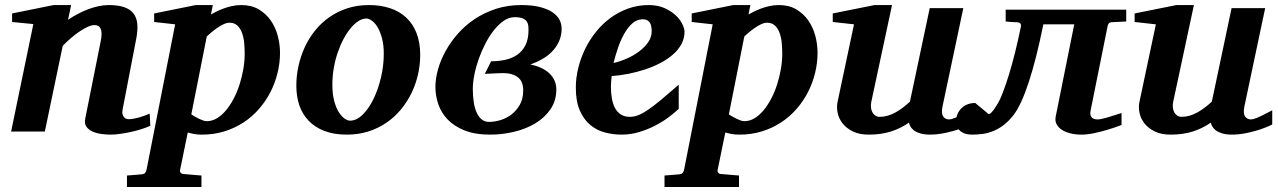

<svg xmlns="http://www.w3.org/2000/svg" viewBox="-20 -520 5052 759"><path d="M574.2 -22.9Q561 -16.6 541.5 -10.3Q522 -3.9 500.2 1Q478.5 5.9 456.8 9Q435.1 12.2 418 12.2Q401.4 12.2 382.1 9.8Q362.8 7.3 346.9 0.5Q331.1 -6.3 322 -18.6Q313 -30.8 316.9 -50.8L377.9 -356Q381.8 -374 381.6 -386.5Q381.3 -398.9 377.7 -406.7Q374 -414.6 367.9 -417.7Q361.8 -420.9 354 -420.9Q342.3 -420.9 327.1 -414.1Q312 -407.2 295.2 -396Q278.3 -384.8 261 -369.9Q243.7 -355 228 -338.9L157.2 0H23.9L111.8 -424.8L27.8 -433.1V-466.8L191.9 -500H261.2L249 -441.9Q267.1 -454.1 287.4 -464.8Q307.6 -475.6 328.4 -483.4Q349.1 -491.2 369.9 -495.6Q390.6 -500 410.2 -500Q447.3 -500 471.4 -491.5Q495.6 -482.9 508.1 -466.3Q520.5 -449.7 522.7 -425.3Q524.9 -400.9 519 -369.1L464.8 -87.9Q462.4 -75.7 464.6 -68.1Q466.8 -60.5 470.9 -56.2Q475.1 -51.8 480 -50.3Q484.9 -48.8 488.8 -48.8Q504.4 -48.8 526.9 -54.9Q549.3 -61 571.8 -70.8Z M947.3 -307.1Q947.3 -328.1 945.3 -349.9Q943.4 -371.6 937 -389.4Q930.7 -407.2 918.7 -418.7Q906.7 -430.2 887.2 -430.2Q876.5 -430.2 864 -424.3Q851.6 -418.5 839.1 -409.9Q826.7 -401.4 815.7 -392.1Q804.7 -382.8 797.4 -376L736.3 -67.9Q742.2 -64 750 -59.3Q757.8 -54.7 766.1 -50.8Q774.4 -46.9 782.5 -43.9Q790.5 -41 797.4 -41Q818.4 -41 837.6 -52.5Q856.9 -64 873.5 -84Q890.1 -104 903.8 -130.1Q917.5 -156.2 927 -186Q936.5 -215.8 941.9 -246.8Q947.3 -277.8 947.3 -307.1ZM1086.9 -311Q1086.9 -271 1077.1 -231.4Q1067.4 -191.9 1049.1 -156Q1030.8 -120.1 1003.9 -89.4Q977.1 -58.6 942.9 -36.1Q908.7 -13.7 867.2 -0.7Q825.7 12.2 778.3 12.2Q759.8 12.2 745.8 9.5Q731.9 6.8 722.2 3.9L691.9 151.9Q690.4 158.7 694.6 163.3Q698.7 168 707 168Q713.9 168.5 724.1 169.4Q732.9 170.4 745.8 171.4Q758.8 172.4 776.4 173.8V219.2H481.9V173.8Q489.7 172.9 500.2 172.4Q510.7 171.9 520 170.9Q530.8 169.9 542 168.9Q549.8 168 553.7 163.3Q557.6 158.7 559.1 151.9L672.4 -423.8L589.4 -433.1V-466.8L753.9 -500H821.3L814 -462.9Q821.8 -467.3 834.2 -473.6Q846.7 -480 862.3 -485.8Q877.9 -491.7 896 -495.8Q914.1 -500 934.1 -500Q973.6 -500 1002.4 -483.2Q1031.2 -466.3 1050 -439.5Q1068.8 -412.6 1077.9 -378.9Q1086.9 -345.2 1086.9 -311Z M1497.1 -307.1Q1497.1 -343.8 1489.7 -370.1Q1482.4 -396.5 1471.9 -413.6Q1461.4 -430.7 1449.5 -438.7Q1437.5 -446.8 1428.2 -446.8Q1413.1 -446.8 1397.2 -436.8Q1381.3 -426.8 1366.5 -408.9Q1351.6 -391.1 1338.4 -366.5Q1325.2 -341.8 1315.2 -312.7Q1305.2 -283.7 1299.6 -251.2Q1293.9 -218.8 1293.9 -185.1Q1293.9 -146.5 1301.5 -119.4Q1309.1 -92.3 1320.1 -75.4Q1331.1 -58.6 1342.8 -50.8Q1354.5 -43 1363.3 -43Q1389.6 -43 1413.8 -66.9Q1438 -90.8 1456.5 -128.9Q1475.1 -167 1486.1 -213.9Q1497.1 -260.7 1497.1 -307.1ZM1641.1 -303.2Q1641.1 -263.7 1632.3 -225.1Q1623.5 -186.5 1606.4 -151.6Q1589.4 -116.7 1564.5 -86.7Q1539.6 -56.6 1507.3 -34.7Q1475.1 -12.7 1435.8 -0.2Q1396.5 12.2 1351.1 12.2Q1299.8 12.2 1262.2 -2.4Q1224.6 -17.1 1200 -42.7Q1175.3 -68.4 1163.3 -103.8Q1151.4 -139.2 1151.4 -181.2Q1151.4 -220.2 1159.9 -259Q1168.5 -297.9 1184.8 -333.5Q1201.2 -369.1 1225.6 -399.4Q1250 -429.7 1282 -452.1Q1314 -474.6 1353.3 -487.3Q1392.6 -500 1439 -500Q1484.9 -500 1522.2 -487.5Q1559.6 -475.1 1585.9 -450.4Q1612.3 -425.8 1626.7 -388.9Q1641.1 -352.1 1641.1 -303.2Z M2069.3 -401.9Q2069.3 -411.1 2068.1 -420.2Q2066.9 -429.2 2061.5 -436.3Q2056.2 -443.4 2045.2 -447.8Q2034.2 -452.1 2014.2 -452.1Q1992.7 -452.1 1972.4 -438.5Q1952.1 -424.8 1933.6 -401.9Q1915 -378.9 1899.7 -349.4Q1884.3 -319.8 1873 -288.6Q1861.8 -257.3 1855.5 -226.1Q1849.1 -194.8 1849.1 -168.9Q1849.1 -140.1 1852.8 -116.2Q1856.4 -92.3 1864.3 -75Q1872.1 -57.6 1884.3 -47.9Q1896.5 -38.1 1913.6 -38.1Q1934.6 -38.1 1958.3 -45.2Q1981.9 -52.2 2002 -67.6Q2022 -83 2035.2 -106.4Q2048.3 -129.9 2048.3 -163.1Q2048.3 -198.2 2027.1 -214.6Q2005.9 -231 1969.2 -231Q1964.8 -231 1956.8 -230.7Q1948.7 -230.5 1939 -230Q1929.2 -229.5 1918 -229Q1906.7 -228.5 1896.5 -228L1921.4 -277.8Q1951.2 -277.8 1978 -283.7Q2004.9 -289.6 2025.1 -303.7Q2045.4 -317.9 2057.4 -341.8Q2069.3 -365.7 2069.3 -401.9ZM2200.2 -407.2Q2200.2 -379.4 2189.9 -356.7Q2179.7 -334 2162.6 -316.4Q2145.5 -298.8 2123 -286.1Q2100.6 -273.4 2076.2 -265.1Q2098.6 -260.7 2117.7 -252.2Q2136.7 -243.7 2150.4 -231.2Q2164.1 -218.8 2171.6 -202.6Q2179.2 -186.5 2179.2 -167Q2179.2 -121.6 2156 -87.9Q2132.8 -54.2 2095.5 -32Q2058.1 -9.8 2011.5 1.2Q1964.8 12.2 1918.5 12.2Q1857.4 12.2 1815.9 -4.6Q1774.4 -21.5 1749 -48.3Q1723.6 -75.2 1712.4 -108.9Q1701.2 -142.6 1701.2 -175.8Q1701.2 -208.5 1711.4 -245.4Q1721.7 -282.2 1741.5 -318.1Q1761.2 -354 1790.3 -387Q1819.3 -419.9 1857.2 -445.1Q1895 -470.2 1940.9 -485.1Q1986.8 -500 2040.5 -500Q2084.5 -500 2114.7 -492.2Q2145 -484.4 2164.1 -471.4Q2183.1 -458.5 2191.7 -441.9Q2200.2 -425.3 2200.2 -407.2Z M2556.2 -396Q2556.2 -404.8 2554.9 -413.3Q2553.7 -421.9 2550 -428.7Q2546.4 -435.5 2539.3 -439.7Q2532.2 -443.8 2521 -443.8Q2497.6 -443.8 2479.2 -427.2Q2460.9 -410.6 2446.8 -385Q2432.6 -359.4 2422.4 -328.9Q2412.1 -298.3 2405.3 -271Q2431.2 -276.9 2458 -288.6Q2484.9 -300.3 2506.6 -316.7Q2528.3 -333 2542.2 -353Q2556.2 -373 2556.2 -396ZM2686 -395Q2686 -368.7 2674.1 -346.2Q2662.1 -323.7 2641.1 -305.2Q2620.1 -286.6 2592 -271.7Q2564 -256.8 2532 -246.1Q2500 -235.4 2465.6 -228.5Q2431.2 -221.7 2397.9 -219.2Q2397 -210 2396 -198.2Q2395 -186.5 2395 -178.2Q2395 -152.3 2398.9 -130.4Q2402.8 -108.4 2411.6 -92.3Q2420.4 -76.2 2434.8 -67.1Q2449.2 -58.1 2470.2 -58.1Q2486.3 -58.1 2502.9 -64.5Q2519.5 -70.8 2541.5 -85.7Q2563.5 -100.6 2592.8 -125Q2622.1 -149.4 2663.1 -185.1V-89.8Q2648.4 -75.7 2625 -57.9Q2601.6 -40 2571.8 -24.4Q2542 -8.8 2507.8 1.7Q2473.6 12.2 2437 12.2Q2404.3 12.2 2372.1 3.9Q2339.8 -4.4 2314.2 -25.4Q2288.6 -46.4 2272.5 -82.3Q2256.3 -118.2 2256.3 -173.8Q2256.3 -211.9 2265.9 -251Q2275.4 -290 2293 -326.2Q2310.5 -362.3 2335.9 -394Q2361.3 -425.8 2393.3 -449.2Q2425.3 -472.7 2463.4 -486.3Q2501.5 -500 2543.9 -500Q2580.6 -500 2607.4 -487.8Q2634.3 -475.6 2651.9 -458.7Q2669.4 -441.9 2677.7 -424.1Q2686 -406.2 2686 -395Z M3072.3 -307.1Q3072.3 -328.1 3070.3 -349.9Q3068.4 -371.6 3062 -389.4Q3055.7 -407.2 3043.7 -418.7Q3031.7 -430.2 3012.2 -430.2Q3001.5 -430.2 2989 -424.3Q2976.6 -418.5 2964.1 -409.9Q2951.7 -401.4 2940.7 -392.1Q2929.7 -382.8 2922.4 -376L2861.3 -67.9Q2867.2 -64 2875 -59.3Q2882.8 -54.7 2891.1 -50.8Q2899.4 -46.9 2907.5 -43.9Q2915.5 -41 2922.4 -41Q2943.4 -41 2962.6 -52.5Q2981.9 -64 2998.5 -84Q3015.1 -104 3028.8 -130.1Q3042.5 -156.2 3052 -186Q3061.5 -215.8 3066.9 -246.8Q3072.3 -277.8 3072.3 -307.1ZM3211.9 -311Q3211.9 -271 3202.1 -231.4Q3192.4 -191.9 3174.1 -156Q3155.8 -120.1 3128.9 -89.4Q3102.1 -58.6 3067.9 -36.1Q3033.7 -13.7 2992.2 -0.7Q2950.7 12.2 2903.3 12.2Q2884.8 12.2 2870.8 9.5Q2856.9 6.8 2847.2 3.9L2816.9 151.9Q2815.4 158.7 2819.6 163.3Q2823.7 168 2832 168Q2838.9 168.5 2849.1 169.4Q2857.9 170.4 2870.8 171.4Q2883.8 172.4 2901.4 173.8V219.2H2606.9V173.8Q2614.7 172.9 2625.2 172.4Q2635.7 171.9 2645 170.9Q2655.8 169.9 2667 168.9Q2674.8 168 2678.7 163.3Q2682.6 158.7 2684.1 151.9L2797.4 -423.8L2714.4 -433.1V-466.8L2878.9 -500H2946.3L2939 -462.9Q2946.8 -467.3 2959.2 -473.6Q2971.7 -480 2987.3 -485.8Q3002.9 -491.7 3021 -495.8Q3039.1 -500 3059.1 -500Q3098.6 -500 3127.4 -483.2Q3156.2 -466.3 3175 -439.5Q3193.8 -412.6 3202.9 -378.9Q3211.9 -345.2 3211.9 -311Z M3815.9 -27.8Q3805.7 -22.5 3787.8 -15.4Q3770 -8.3 3748.3 -2.2Q3726.6 3.9 3703.1 8.1Q3679.7 12.2 3658.2 12.2Q3632.3 12.2 3616.2 6.8Q3600.1 1.5 3591.1 -6.1Q3582 -13.7 3578.1 -21.7Q3574.2 -29.8 3573.2 -35.2Q3540 -12.2 3501.5 0Q3462.9 12.2 3414.1 12.2Q3377 12.2 3351.3 -0.5Q3325.7 -13.2 3310.8 -32.2Q3295.9 -51.3 3291.3 -74Q3286.6 -96.7 3291 -117.2L3356 -423.8L3272 -433.1V-466.8L3437 -500H3506.3L3424.3 -117.2Q3421.9 -105.5 3423.1 -94.7Q3424.3 -84 3428.7 -75.9Q3433.1 -67.9 3440.4 -63Q3447.8 -58.1 3457 -58.1Q3473.6 -58.1 3489.5 -62.7Q3505.4 -67.4 3520.3 -75.7Q3535.2 -84 3549.3 -94.7Q3563.5 -105.5 3577.1 -118.2L3655.3 -487.8H3788.1L3706.1 -100.1Q3700.2 -72.3 3708.3 -60.1Q3716.3 -47.9 3731.9 -47.9Q3735.8 -47.9 3741 -49.1Q3746.1 -50.3 3755.1 -54Q3764.2 -57.6 3778.6 -64.7Q3793 -71.8 3815.9 -84Z M4372.6 -432.1Q4367.2 -431.2 4363.5 -427.7Q4359.9 -424.3 4358.4 -416L4291.5 -84Q4287.6 -66.9 4294.4 -57.4Q4301.3 -47.9 4318.4 -47.9Q4332 -47.9 4357.7 -55.7Q4383.3 -63.5 4413.6 -73.2V-25.9Q4385.3 -15.1 4357.4 -6.8Q4333.5 0.5 4305.9 6.3Q4278.3 12.2 4255.4 12.2Q4231.9 12.2 4211.9 7.3Q4191.9 2.4 4177.7 -6.8Q4163.6 -16.1 4156.7 -29.3Q4149.9 -42.5 4153.3 -59.1L4226.6 -423.8H4104.5Q4076.7 -286.1 4046.6 -194.8Q4016.6 -103.5 3986.3 -64.9Q3967.3 -40.5 3947.3 -25.4Q3927.2 -10.3 3906.7 -2Q3886.2 6.3 3865.2 9.3Q3844.2 12.2 3823.2 12.2Q3812 12.2 3800.5 9.8Q3789.1 7.3 3780 1Q3771 -5.4 3765.1 -15.9Q3759.3 -26.4 3759.3 -42Q3759.3 -53.7 3763.9 -66.2Q3768.6 -78.6 3777.8 -89.1Q3787.1 -99.6 3801.5 -106.2Q3815.9 -112.8 3835.4 -112.8L3888.2 -68.8Q3892.6 -68.8 3897.7 -73.7Q3902.8 -78.6 3907.2 -84.5Q3911.6 -90.3 3915 -95.9Q3918.5 -101.6 3919.4 -103Q3931.2 -120.1 3943.8 -152.8Q3956.5 -185.5 3969.2 -227.3Q3981.9 -269 3993.7 -316.7Q4005.4 -364.3 4015.1 -412.1Q4017.6 -422.4 4013.9 -426.8Q4010.3 -431.2 4000.5 -432.1Q3993.7 -432.1 3985.8 -432.6Q3979 -433.1 3971.2 -433.6Q3963.4 -434.1 3955.6 -435.1V-481.9H4432.1V-435.1Z M5009.3 -27.8Q4999 -22.5 4981.2 -15.4Q4963.4 -8.3 4941.7 -2.2Q4919.9 3.9 4896.5 8.1Q4873 12.2 4851.6 12.2Q4825.7 12.2 4809.6 6.8Q4793.5 1.5 4784.4 -6.1Q4775.4 -13.7 4771.5 -21.7Q4767.6 -29.8 4766.6 -35.2Q4733.4 -12.2 4694.8 0Q4656.2 12.2 4607.4 12.2Q4570.3 12.2 4544.7 -0.5Q4519 -13.2 4504.2 -32.2Q4489.3 -51.3 4484.6 -74Q4480 -96.7 4484.4 -117.2L4549.3 -423.8L4465.3 -433.1V-466.8L4630.4 -500H4699.7L4617.7 -117.2Q4615.2 -105.5 4616.5 -94.7Q4617.7 -84 4622.1 -75.9Q4626.5 -67.9 4633.8 -63Q4641.1 -58.1 4650.4 -58.1Q4667 -58.1 4682.9 -62.7Q4698.7 -67.4 4713.6 -75.7Q4728.5 -84 4742.7 -94.7Q4756.8 -105.5 4770.5 -118.2L4848.6 -487.8H4981.4L4899.4 -100.1Q4893.6 -72.3 4901.6 -60.1Q4909.7 -47.9 4925.3 -47.9Q4929.2 -47.9 4934.3 -49.1Q4939.5 -50.3 4948.5 -54Q4957.5 -57.6 4971.9 -64.7Q4986.3 -71.8 5009.3 -84Z"/></svg>

Font: Charis SIL CyrE
Style: Bold Italic
Weight: 700
Italic angle: -11°
Foundry: SIL International
Version: Version 5.000